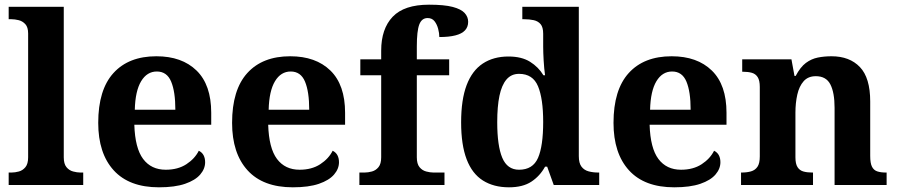

<svg xmlns="http://www.w3.org/2000/svg" viewBox="-20 -789 3828 819"><path d="M17 0V-53H29Q44 -53 60.5 -57.5Q77 -62 88.5 -76Q100 -90 100 -118V-646Q100 -673 88 -686Q76 -699 59.5 -703Q43 -707 29 -707H17V-760H252V-118Q252 -90 263.5 -76Q275 -62 292 -57.5Q309 -53 323 -53H335V0Z M658 10Q531 10 465 -62.5Q399 -135 399 -265Q399 -406 464 -477.5Q529 -549 647 -549Q756 -549 818.5 -488Q881 -427 881 -308V-257H553Q556 -157 590.5 -111Q625 -65 687 -65Q739 -65 775 -88.5Q811 -112 828 -146Q842 -139 848.5 -126.5Q855 -114 855 -97Q855 -69 834 -44.5Q813 -20 769.5 -5Q726 10 658 10ZM728 -321Q728 -398 710 -441Q692 -484 649 -484Q607 -484 582 -442.5Q557 -401 555 -321Z M1229 10Q1102 10 1036 -62.5Q970 -135 970 -265Q970 -406 1035 -477.5Q1100 -549 1218 -549Q1327 -549 1389.5 -488Q1452 -427 1452 -308V-257H1124Q1127 -157 1161.5 -111Q1196 -65 1258 -65Q1310 -65 1346 -88.5Q1382 -112 1399 -146Q1413 -139 1419.5 -126.5Q1426 -114 1426 -97Q1426 -69 1405 -44.5Q1384 -20 1340.5 -5Q1297 10 1229 10ZM1299 -321Q1299 -398 1281 -441Q1263 -484 1220 -484Q1178 -484 1153 -442.5Q1128 -401 1126 -321Z M1513 0V-53H1535Q1550 -53 1566.5 -57.5Q1583 -62 1594.5 -76Q1606 -90 1606 -118V-468H1517V-536H1606V-573Q1606 -666 1655 -717.5Q1704 -769 1810 -769Q1875 -769 1911 -759.5Q1947 -750 1962 -733.5Q1977 -717 1977 -696Q1977 -674 1963.5 -659.5Q1950 -645 1922.5 -638Q1895 -631 1854 -631Q1854 -647 1849 -666Q1844 -685 1833.5 -698.5Q1823 -712 1804 -712Q1779 -712 1768.5 -684.5Q1758 -657 1758 -591V-536H1896V-468H1758V-118Q1758 -90 1769.5 -76Q1781 -62 1798 -57.5Q1815 -53 1829 -53H1876V0Z M2151 10Q2086 10 2040 -19Q1994 -48 1970.5 -109.5Q1947 -171 1947 -267Q1947 -364 1970.5 -426Q1994 -488 2039.5 -518Q2085 -548 2149 -548Q2205 -548 2241 -525.5Q2277 -503 2298 -468H2305Q2301 -496 2299 -531Q2297 -566 2297 -590V-645Q2297 -673 2286 -686Q2275 -699 2256.5 -703Q2238 -707 2216 -707H2208V-760H2449V-123Q2449 -93 2460.5 -78Q2472 -63 2491 -58Q2510 -53 2532 -53H2536V0H2342L2314 -78H2305Q2283 -38 2246.5 -14Q2210 10 2151 10ZM2194 -65Q2253 -65 2275 -115.5Q2297 -166 2297 -269Q2297 -368 2275 -421Q2253 -474 2194 -474Q2161 -474 2140.5 -450Q2120 -426 2110.5 -380.5Q2101 -335 2101 -268Q2101 -167 2122.5 -116Q2144 -65 2194 -65Z M2856 10Q2729 10 2663 -62.5Q2597 -135 2597 -265Q2597 -406 2662 -477.5Q2727 -549 2845 -549Q2954 -549 3016.5 -488Q3079 -427 3079 -308V-257H2751Q2754 -157 2788.5 -111Q2823 -65 2885 -65Q2937 -65 2973 -88.5Q3009 -112 3026 -146Q3040 -139 3046.5 -126.5Q3053 -114 3053 -97Q3053 -69 3032 -44.5Q3011 -20 2967.5 -5Q2924 10 2856 10ZM2926 -321Q2926 -398 2908 -441Q2890 -484 2847 -484Q2805 -484 2780 -442.5Q2755 -401 2753 -321Z M3141 0V-53H3143Q3166 -53 3183.5 -58Q3201 -63 3211 -77.5Q3221 -92 3221 -122V-418Q3221 -446 3212 -460Q3203 -474 3187 -478.5Q3171 -483 3149 -483H3146V-536H3356L3369 -465H3374Q3394 -503 3417.5 -520.5Q3441 -538 3468.5 -543.5Q3496 -549 3527 -549Q3604 -549 3648 -503Q3692 -457 3692 -356V-124Q3692 -93 3699.5 -78Q3707 -63 3722 -58Q3737 -53 3759 -53H3762V0H3540V-329Q3540 -394 3522 -429Q3504 -464 3460 -464Q3427 -464 3408 -442.5Q3389 -421 3381 -385.5Q3373 -350 3373 -309V-118Q3373 -90 3382 -76Q3391 -62 3407 -57.5Q3423 -53 3445 -53H3448V0Z"/></svg>

Font: Noto Serif Armenian
Style: Bold
Weight: 700
Version: Version 2.007